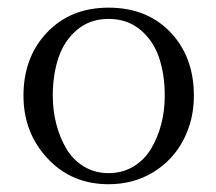

<svg xmlns="http://www.w3.org/2000/svg" viewBox="-20 -472 562 499"><path d="M41 -223.1Q41 -323.2 102.3 -387.7Q163.6 -452.1 262.2 -452.1Q361.8 -452.1 422.9 -388.2Q483.9 -324.2 483.9 -223.1Q483.9 -160.2 456.5 -107.9Q429.2 -55.7 378.2 -24.4Q327.1 6.8 262.2 6.8Q166 6.8 103.5 -60.3Q41 -127.4 41 -223.1ZM117.2 -223.1Q117.2 -185.1 126.2 -149.9Q135.3 -114.7 152.3 -85.7Q169.4 -56.6 198 -39.3Q226.6 -22 262.2 -22Q298.3 -22 326.9 -39.3Q355.5 -56.6 372.8 -85.7Q390.1 -114.7 399.2 -149.9Q408.2 -185.1 408.2 -223.1Q408.2 -278.8 393.1 -323Q377.9 -367.2 344.2 -395Q310.5 -422.9 262.2 -422.9Q214.4 -422.9 180.9 -395Q147.5 -367.2 132.3 -323Q117.2 -278.8 117.2 -223.1Z"/></svg>

Font: Dihjauti S
Style: Regular
Weight: 400
Designer: T. Christopher White
Version: Version 3.0.0